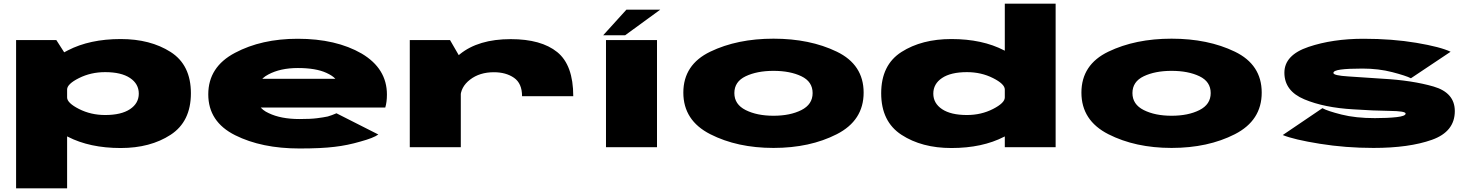

<svg xmlns="http://www.w3.org/2000/svg" viewBox="-20 -805 8035 1050"><path d="M68 225H347V-494L288 -586H68ZM640 4.5Q802 4.5 913 -67.8Q1024 -140 1024 -295Q1024 -450 913 -520.8Q802 -591.5 640 -591.5Q471 -591.5 351 -529.5Q231 -467.5 231 -435.5L347 -315.5Q347 -345.5 412 -378Q477 -410.5 555 -410.5Q643 -410.5 691 -378.5Q739 -346.5 739 -293Q739 -240 691 -208Q643 -176 555 -176Q477 -176 412 -209Q347 -242 347 -272L231 -151Q231 -119 351 -57.2Q471 4.5 640 4.5Z M1618 7V-154Q1516 -154 1449 -186.5Q1381 -217 1381 -288Q1381 -363 1447 -397.5Q1513 -433 1609 -433Q1707 -433 1765 -406.5Q1799 -391 1814 -374H1357V-217H2087Q2096 -247 2096 -288Q2096 -430 1958 -512Q1818 -593 1608 -593Q1410 -593 1265 -516Q1119 -439 1119 -289Q1119 -139 1266 -65.5Q1411 7 1618 7ZM1618 -154V7Q1738 7 1809.5 -2Q1880 -10 1951.5 -31Q2023 -50.5 2049 -69.5L1820 -185.5Q1795 -174.5 1772.5 -168Q1749 -163 1713.5 -158.5Q1679 -154 1618 -154Z M2835 -279H3115Q3115 -449 3027.5 -520Q2940 -591 2773 -591Q2596 -591 2494.2 -508Q2392.5 -425 2392.5 -359L2498 -270Q2498 -329 2550.5 -369.5Q2603 -410 2681 -410Q2747 -410 2791 -379.5Q2835 -349 2835 -279ZM2221 0H2500V-484L2441 -586H2221Z M3294 0H3573V-586H3294ZM3278.5 -612H3398.5L3590.5 -752H3405.5Z M4210 4Q4409 4 4556 -71Q4703 -146 4703 -298.5Q4703 -451.5 4556 -522.5Q4409 -593.5 4210 -593.5Q4012 -593.5 3864.5 -522.5Q3717 -451.5 3717 -298.5Q3717 -146 3864.5 -71Q4012 4 4210 4ZM4210 -172Q4120 -172 4058 -203Q3996 -234 3996 -296Q3996 -358.5 4058 -388Q4120 -417.5 4210 -417.5Q4301 -417.5 4362.5 -388Q4424 -358.5 4424 -296Q4424 -234 4362.5 -203Q4301 -172 4210 -172Z M5475 0H5753V-785H5475V-78ZM5183 4.5Q5352 4.5 5471.5 -57.2Q5591 -119 5591 -151L5475 -272Q5475 -242 5410.5 -209Q5346 -176 5268 -176Q5180 -176 5132 -208Q5084 -240 5084 -293Q5084 -346.5 5132 -378.5Q5180 -410.5 5268 -410.5Q5346 -410.5 5410.5 -378Q5475 -345.5 5475 -315.5L5591 -435.5Q5591 -467.5 5471.5 -529.5Q5352 -591.5 5183 -591.5Q5021 -591.5 4910 -520.8Q4799 -450 4799 -295Q4799 -140 4910 -67.8Q5021 4.5 5183 4.5Z M6387 4Q6586 4 6733 -71Q6880 -146 6880 -298.5Q6880 -451.5 6733 -522.5Q6586 -593.5 6387 -593.5Q6189 -593.5 6041.5 -522.5Q5894 -451.5 5894 -298.5Q5894 -146 6041.5 -71Q6189 4 6387 4ZM6387 -172Q6297 -172 6235 -203Q6173 -234 6173 -296Q6173 -358.5 6235 -388Q6297 -417.5 6387 -417.5Q6478 -417.5 6539.5 -388Q6601 -358.5 6601 -296Q6601 -234 6539.5 -203Q6478 -172 6387 -172Z M7491 4Q7686 4 7811 -40.5Q7936 -85 7936 -197.5Q7936 -298 7819.8 -331.8Q7703.5 -365.5 7541 -374.5Q7436 -382 7354 -387Q7272 -392 7272 -406Q7272 -419 7312 -424.5Q7352 -430 7431 -430Q7519 -430 7594 -410.5Q7669 -391 7696 -377L7913 -522Q7858 -548.5 7726 -570.8Q7594 -593 7437 -593Q7268 -593 7136 -548.5Q7004 -504 7004 -407.5Q7004 -307.5 7113 -261.8Q7222 -216 7382 -207Q7492.5 -199.5 7579.8 -198.5Q7667 -197.5 7667 -184Q7667 -170 7618 -164.5Q7569 -159 7499 -159Q7394 -159 7316.5 -178.5Q7239 -198 7212 -213.5L6995 -66.5Q7056 -41.5 7197.5 -18.8Q7339 4 7491 4Z"/></svg>

Font: Anybody ExtraExpanded Black
Style: Regular
Weight: 900
Width: 8
Version: Version 1.113;gftools[0.9.25]